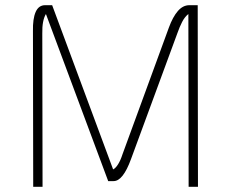

<svg xmlns="http://www.w3.org/2000/svg" viewBox="-20 -720 891 740"><path d="M107 -600Q106 -648 117.5 -674Q129 -700 154 -700H181L416 -67Q426 -72 435.5 -87.5Q445 -103 452 -125L631 -614Q646 -655 665.5 -677.5Q685 -700 710 -700H742L743 0H707L706 -666Q692 -655 682 -635.5Q672 -616 664 -593L485 -107Q454 -22 418 -22H397L157 -666Q142 -641 143 -591L144 0H108Z"/></svg>

Font: Panefresco 1wt
Style: Regular
Weight: 250
Version: Version 1.000